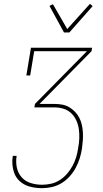

<svg xmlns="http://www.w3.org/2000/svg" viewBox="-20 -985 540 1005"><path d="M200 0Q177 0 154 -4Q131 -8 111.5 -17.5Q92 -27 77 -43Q62 -59 54.5 -79.5Q47 -100 45 -123Q43 -146 47 -169H67Q62 -138 68 -108.5Q74 -79 93 -57.5Q112 -36 140.5 -27Q169 -18 200 -18Q224 -18 248 -23.5Q272 -29 293 -42.5Q314 -56 331 -75.5Q348 -95 360 -117.5Q372 -140 379 -163.5Q386 -187 389 -210Q394 -235 395 -260.5Q396 -286 392.5 -310Q389 -334 379 -355.5Q369 -377 352 -393Q335 -409 312 -416Q289 -423 263 -423H160L163 -441L435 -717H159L138 -590H118L142 -735H462L459 -717L187 -441H264Q285 -441 305 -437.5Q325 -434 342 -424Q359 -414 372.5 -400Q386 -386 395 -368.5Q404 -351 408.5 -331Q413 -311 414 -290.5Q415 -270 413.5 -249Q412 -228 409 -207Q405 -181 397 -155.5Q389 -130 376 -106Q363 -82 344 -61Q325 -40 301.5 -26Q278 -12 252 -6Q226 0 200 0ZM315 -815 239 -954 257 -963 332 -833 451 -965 465 -953 343 -815Z"/></svg>

Font: Iosevka Curly Slab Thin
Style: Italic
Weight: 100
Italic angle: -9°
Monospace: yes
Designer: Belleve Invis
Foundry: Belleve Invis
Version: Version 22.1.2; ttfautohint (v1.8.4)